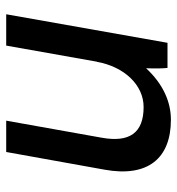

<svg xmlns="http://www.w3.org/2000/svg" viewBox="4 -575 571 619"><g transform="rotate(90 289.5 -265.5)"><path d="M26 0H127L179 -293V-291C195 -382 255 -443 325 -443C409 -443 440 -397 424 -308L369 0H470L527 -317C552 -454 493 -531 366 -531C311 -531 253 -508 200 -451C201 -476 201 -502 199 -520H118Z"/></g></svg>

Font: Fixel Text 20240404 Medium
Style: Italic
Weight: 500
Width: 4
Italic angle: -10°
Designer: AlfaBravo + MacPaw
Foundry: Kyrylo Tkachov, Marchela Mozhyna, Serhii Makarenko, Maria Weinstein, Zakhar Kryvoshyya
Version: Version 1.211;Glyphs 3.2 (3225)